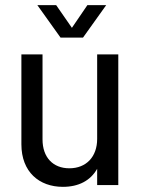

<svg xmlns="http://www.w3.org/2000/svg" viewBox="-20 -718 552 745"><path d="M224 7C285 7 331 -17 357 -63V0H439V-507H357V-179C357 -110 315 -65 249 -65C186 -65 145 -107 145 -177V-507H63V-158C63 -51 132 7 224 7ZM125 -698 215 -572H302L392 -698H319L259 -610L198 -698Z"/></svg>

Font: Vanilla Cream Book
Style: Regular
Weight: 400
Designer: Jeremy Tribby, Jinavaṁso
Foundry: Tribby Type
Version: Version 1.422;Glyphs 3.1.2 (3151)